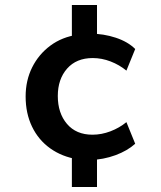

<svg xmlns="http://www.w3.org/2000/svg" viewBox="-20 -629 640 764"><path d="M266 115V-25L290 5Q227 -5 180 -38.5Q133 -72 107.5 -125Q82 -178 82 -245Q82 -309 108 -361Q134 -413 180.5 -447.5Q227 -482 290 -491L266 -459V-609H366V-466L340 -495Q392 -495 440.5 -479Q489 -463 518 -434L483 -348Q455 -371 420 -384.5Q385 -398 349 -398Q284 -398 247 -356Q210 -314 210 -247Q210 -179 246.5 -136Q283 -93 348 -93Q384 -93 419.5 -106.5Q455 -120 483 -143L518 -57Q487 -29 439.5 -11.5Q392 6 338 8L366 -19V115Z"/></svg>

Font: Mulish ExtraLight
Style: Bold
Weight: 700
Version: Version 3.603